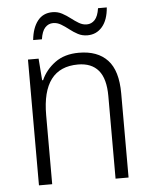

<svg xmlns="http://www.w3.org/2000/svg" viewBox="-52 -766 640 809"><g transform="rotate(-5 268.0 -361.0)"><path d="M296 -542Q375 -542 417 -497Q459 -452 459 -356V0H404V-349Q404 -423 374.5 -458Q345 -493 288 -493Q136 -493 136 -292V0H80V-532H125L132 -440H136Q155 -483 195 -512.5Q235 -542 296 -542ZM109 -612Q114 -663 137 -692.5Q160 -722 200 -722Q222 -722 240.5 -712Q259 -702 275 -689.5Q291 -677 307 -667.5Q323 -658 340 -658Q360 -658 374 -673Q388 -688 393 -722H430Q426 -669 401.5 -640.5Q377 -612 339 -612Q317 -612 299 -621.5Q281 -631 264.5 -644Q248 -657 232 -666.5Q216 -676 199 -676Q179 -676 165 -661Q151 -646 146 -612Z"/></g></svg>

Font: Noto Sans Myanmar UI SemiCondensed Light
Style: Regular
Weight: 300
Width: 4
Designer: Monotype Design Team
Foundry: Monotype Imaging Inc.
Version: Version 2.103; ttfautohint (v1.8.4.7-5d5b)